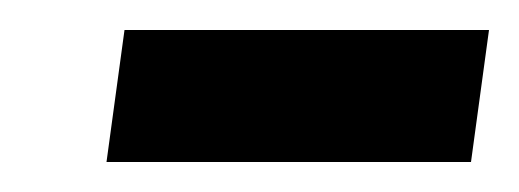

<svg xmlns="http://www.w3.org/2000/svg" viewBox="-20 -737 346 128"><path d="M306 -717 294 -629H51L63 -717Z"/></svg>

Font: Pathway Extreme Condensed SemiBold
Style: Italic
Weight: 600
Width: 3
Italic angle: -8°
Version: Version 1.001;gftools[0.9.26]